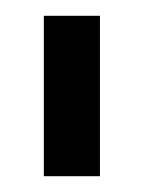

<svg xmlns="http://www.w3.org/2000/svg" viewBox="-20 -695 183 243"><path d="M35.5 -472V-675H106.5V-472Z"/></svg>

Font: Anybody ExtraExpanded
Style: Regular
Weight: 400
Width: 8
Designer: Tyler Finck
Foundry: Etcetera Type Company
Version: Version 1.010; ttfautohint (v1.8.3) -l 8 -r 50 -G 200 -x 14 